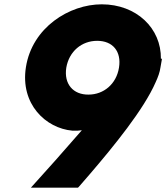

<svg xmlns="http://www.w3.org/2000/svg" viewBox="-20 -869 770 889"><path d="M100 -558C73 -387 192 -275 315 -264C332 -263 346 -264 359 -266C319 -220 276 -171 237 -127L123 0H341L345 -4C362 -23 379 -43 397 -64C505 -190 646 -362 701 -489C712 -513 720 -535 723 -557L730 -597H725C727 -738 612 -849 451 -849C301 -849 129 -742 100 -558ZM287 -556C300 -631 358 -680 430 -680C502 -680 543 -631 531 -556C519 -480 460 -431 390 -431C319 -430 275 -480 287 -556Z"/></svg>

Font: Rabbid Highway Sign IV
Style: BlkObl
Weight: 400
Foundry: Cannot Into Space Fonts
Version: Version 0.277